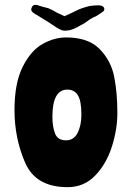

<svg xmlns="http://www.w3.org/2000/svg" viewBox="-20 -753 546 795"><path d="M40 -297Q40 -409 74 -476.5Q108 -544 156.5 -571Q205 -598 254 -598Q346 -598 393 -549.5Q440 -501 453 -434.5Q466 -368 466 -285Q466 -218 443.5 -146.5Q421 -75 374.5 -26.5Q328 22 260 22Q128 22 84 -79.5Q40 -181 40 -297ZM317 -278Q317 -335 302.5 -358.5Q288 -382 259 -382Q197 -382 197 -270Q197 -228 208 -200Q219 -172 253 -172Q286 -172 301.5 -203Q317 -234 317 -278ZM211 -641Q182 -661 165 -671L144 -684Q143 -685 124.5 -695.5Q106 -706 110 -718Q114 -733 126 -733Q134 -733 153 -726L180 -719Q197 -712 215 -701L247 -686Q281 -701 292 -707Q303 -713 317 -718Q331 -723 350 -728Q370 -731 388 -731Q399 -731 405.5 -726.5Q412 -722 412 -715Q412 -708 404 -703L378 -686Q375 -685 364.5 -680Q354 -675 330 -657Q290 -634 278 -631Q269 -627 260 -627Q256 -626 249 -626Q241 -626 234.5 -628.5Q228 -631 222 -634.5Q216 -638 211 -641Z"/></svg>

Font: Barriecito
Style: Regular
Weight: 400
Designer: Pablo Cosgaya & Sergio Jiménez
Foundry: Pablo Cosgaya & Sergio Jiménez
Version: Version 1.001